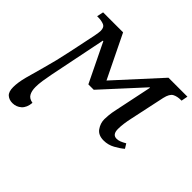

<svg xmlns="http://www.w3.org/2000/svg" viewBox="-188 -729 1161 1161"><g transform="rotate(45 393.0 -148.0)"><path d="M65 240Q37 240 18.5 224Q0 208 0 168Q0 128 14 74.5Q28 21 49 -52Q70 -125 91 -225L128 -402Q131 -416 132.5 -429.5Q134 -443 134 -447Q134 -477 113.5 -485.5Q93 -494 64 -494H56L65 -536H236L371 -259L624 -536H786L778 -494H774Q741 -494 719.5 -482.5Q698 -471 688 -427L640 -202Q634 -175 630.5 -149.5Q627 -124 627 -101Q627 -53 663 -53Q677 -53 691 -58.5Q705 -64 724 -75L742 -46Q720 -27 686.5 -8.5Q653 10 615 10Q569 10 548 -20Q527 -50 527 -85Q527 -96 529 -119.5Q531 -143 538 -174L588 -414H584L356 -165H310L189 -414H185L111 -49Q104 -14 99.5 16.5Q95 47 95 72Q95 106 107 127Q119 148 150 153Q146 197 122 218.5Q98 240 65 240Z"/></g></svg>

Font: NotoSerif-Italic
Style: Regular
Weight: 400
Italic angle: -12°
Designer: Monotype Design Team
Foundry: Monotype Imaging Inc.
Version: Version 2.007; ttfautohint (v1.8) -l 8 -r 50 -G 200 -x 14 -D